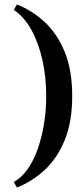

<svg xmlns="http://www.w3.org/2000/svg" viewBox="-20 -723 374 863"><path d="M56.1 120 42 95Q77.4 75.5 104.6 36.7Q131.7 -2 150.1 -54.7Q168.4 -107.4 178.1 -167.9Q187.7 -228.4 187.7 -291Q187.7 -375.8 170.9 -452.1Q154.1 -528.5 121.6 -587.8Q89.1 -647.1 42 -678.6L56.1 -703Q124 -676.1 180.3 -624.4Q236.6 -572.6 270.6 -490.5Q304.6 -408.4 304.6 -291Q304.6 -174.6 270.6 -92.5Q236.6 -10.4 180.3 41.4Q124 93.1 56.1 120Z"/></svg>

Font: Ancizar Serif Light
Style: Regular
Weight: 300
Designer: Cesar Puertas, Viviana Monsalve, Julian Moncada, Julian Prieto, Jose Castro, Felipe Aragon, Mariel Hernandez, Sara Alarc
Version: Version 8.100